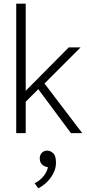

<svg xmlns="http://www.w3.org/2000/svg" viewBox="-20 -730 476 1053"><path d="M121 -172V0H69V-710H121V-232L357 -470H422L224 -272L431 0H369L190 -241ZM238 186Q221 183 209.5 171Q198 159 198 138Q198 120 209.5 108Q221 96 239 96Q255 96 271 109.5Q287 123 287 162Q287 185 279 206Q271 227 257.5 245.5Q244 264 226.5 278.5Q209 293 190 303L170 275Q200 260 219 236Q238 212 243 187Z"/></svg>

Font: Ek Mukta ExtraLight
Style: Regular
Weight: 275
Designer: Girish Dalvi and Yashodeep Gholap
Foundry: Ek Type
Version: Version 2.538;PS 1.002;hotconv 16.6.51;makeotf.lib2.5.65220;